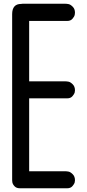

<svg xmlns="http://www.w3.org/2000/svg" viewBox="-20 -814 466 1027"><path d="M381 -331Q381 -326 379.5 -319Q378 -312 368 -300Q358 -288 340 -288H306H297H147H136V91V102H143H279H284H291H326H328Q337 102 347 104Q357 106 369 118Q381 130 381 150Q381 155 379.5 162Q378 169 368 181Q358 193 340 193H306H297H147H133H121H94H93H90H86Q68 193 58 182.5Q48 172 46 161L45 150V148V138V117V96V91V51V-650V-691V-696V-703V-738Q45 -793 93 -793L101 -794H121H143H279H284H291H326H328Q337 -794 347 -792Q357 -790 369 -778Q381 -766 381 -746Q381 -741 379.5 -733.5Q378 -726 368 -714Q358 -702 340 -702H306H297H147H136V-379H143H279H284H291H326H328Q337 -379 347 -377Q357 -375 369 -363Q381 -351 381 -331ZM121 -794H143Z"/></svg>

Font: Soda Fountain
Style: Regular
Weight: 400
Version: Version 1.0